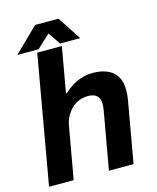

<svg xmlns="http://www.w3.org/2000/svg" viewBox="-127 -960 856 1047"><g transform="rotate(-15 301.0 -436.0)"><path d="M18 0 145 -723H284L239 -468H245Q265 -488 290.5 -504Q316 -520 346.5 -529Q377 -538 408 -538Q453 -538 487.5 -524Q522 -510 541.5 -480Q561 -450 561 -402Q561 -385 559 -366.5Q557 -348 553 -328L495 0H356L412 -316Q414 -328 415.5 -338.5Q417 -349 417 -359Q417 -382 409 -396Q401 -410 386 -416.5Q371 -423 350 -423Q325 -423 301.5 -414Q278 -405 259 -387.5Q240 -370 226.5 -345Q213 -320 208 -288L157 0ZM37 -739 173 -872H305L392 -739H278L209 -841L265 -840L157 -739Z"/></g></svg>

Font: Archivo SemiBold
Style: Bold Italic
Weight: 700
Italic angle: -10°
Version: Version 2.001